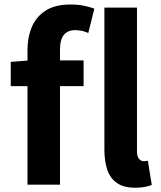

<svg xmlns="http://www.w3.org/2000/svg" viewBox="-20 -832 727 865"><path d="M103.8 0V-605.1Q103.8 -663.3 123.3 -710.1Q142.9 -756.8 185.6 -784.3Q228.3 -811.7 298.3 -811.7Q331.7 -811.7 358.9 -806Q386.1 -800.3 405.1 -793.1L377.7 -683.3Q349.6 -696.2 318.4 -696.2Q285.8 -696.2 268.1 -675.3Q250.3 -654.4 250.3 -607.9V0ZM28.4 -444.1V-553.2L112.3 -559.8H356.6V-444.1ZM588.8 13.8Q537.4 13.8 507 -7.4Q476.6 -28.5 463.4 -67.1Q450.3 -105.8 450.3 -157.3V-797.9H597.1V-151.3Q597.1 -125.9 606.6 -115.9Q616.1 -105.8 626.1 -105.8Q630.6 -105.8 634.8 -106.3Q638.9 -106.8 646.1 -107.8L663.8 1.2Q652.1 6.1 633.7 9.9Q615.4 13.8 588.8 13.8Z"/></svg>

Font: Noto Sans SC Thin
Style: Regular
Weight: 100
Designer: Ryoko NISHIZUKA 西塚涼子 (kana, bopomofo & ideographs); Paul D. Hunt (Latin, Greek & Cyrillic); Sandoll Communications 산돌커뮤니
Foundry: Adobe
Version: Version 2.004-H2;hotconv 1.0.118;makeotfexe 2.5.65603